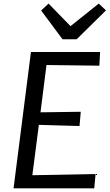

<svg xmlns="http://www.w3.org/2000/svg" viewBox="-20 -1032 601 1052"><path d="M496.4 0H54.3L149.5 -747H528.5L524.4 -672.1L234.7 -675.8L201.9 -416.6L422.5 -419.6L415.7 -341.5L192.9 -347.9L157.2 -71.9L503.7 -78.5ZM400.2 -817H322.5L205.4 -974.5L246 -1012.4L366.4 -888.7L521.2 -1012.4L560.7 -975.1Z"/></svg>

Font: Merriweather Sans Variable Regular
Style: Italic
Weight: 300
Italic angle: -8°
Designer: Eben Sorkin
Foundry: Eben Sorkin
Version: Version 2.001